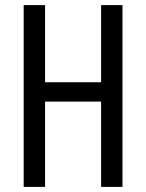

<svg xmlns="http://www.w3.org/2000/svg" viewBox="-20 -734 573 754"><path d="M461 0H377V-335H157V0H73V-714H157V-411H377V-714H461Z"/></svg>

Font: Noto Sans ExtraCondensed
Style: Regular
Weight: 400
Width: 2
Designer: Monotype Design Team
Foundry: Monotype Imaging Inc.
Version: Version 2.013